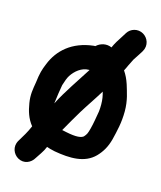

<svg xmlns="http://www.w3.org/2000/svg" viewBox="-101 -657 669 798"><g transform="rotate(15 234.0 -258.0)"><path d="M136.3 -200.1C138.1 -218.7 146.9 -276.7 148.4 -281.8C153.9 -299.8 159.7 -316 166.3 -326C181.3 -349 207.6 -372 238.9 -372H242C207.4 -317 166.8 -259.8 136.3 -200.1ZM235.3 -474C234.6 -474 233.3 -473.9 232.4 -473.8C141.3 -463.3 86.9 -412.7 61.6 -349.5C50.1 -322.1 45.1 -304.9 40.3 -265C35.3 -234.5 30 -210.2 35.9 -174.5C41.4 -140.9 50.2 -111.5 72.1 -84.1C60.2 -55.9 48.1 -37 32.1 -10.5C15.7 17.5 29.3 47.8 51.4 60.2C78.6 75.5 107.6 62.3 120.9 38.5C123.8 33.4 127.2 28.4 137.3 13.8C144.4 3.7 148.9 -5.6 154.2 -17.6C162.4 -14.5 174.8 -11 189.5 -8C256.6 3.8 321.3 5.6 364.5 -38.4C385.2 -59.8 399.8 -84.5 408.8 -118.5C417.9 -156.2 427.9 -194.6 427.9 -243.7C427.9 -291.8 415.4 -323.7 406.3 -354.9C399.2 -376.1 392 -390.9 380.8 -407.6C384.8 -415.1 388.6 -422.8 392.5 -431.9L407 -460.9C411.6 -468 418.3 -478.2 424.9 -488.2L435.5 -505.1C452.2 -533.7 438.9 -563.6 417.3 -576.1C392 -590.9 361.9 -580.7 348.8 -559.7L338.6 -543.4C331.8 -532.5 326.2 -523.6 319.5 -513.3C313.6 -503.4 310.4 -496.7 305.6 -486.3C282.6 -496.7 256.6 -490.4 239.3 -474ZM318.1 -299.4C322.7 -282.9 325.9 -267.8 325.9 -245.5C325.9 -233.8 325.5 -225.8 324.3 -215.5C320 -190.9 315.2 -159.7 309.2 -137.9C303.1 -115.6 301.5 -111.9 290.8 -99.5C280.7 -91.6 261.3 -88 215.2 -97.6C206.1 -99.4 201.1 -100.4 196.8 -101.5C213.4 -130.8 233 -165.4 249.9 -193C271.2 -227.8 295.4 -262.2 318.1 -299.4Z"/></g></svg>

Font: Take Off
Style: YouHoser
Weight: 400
Foundry: Cannot Into Space Fonts
Version: Version 0.89